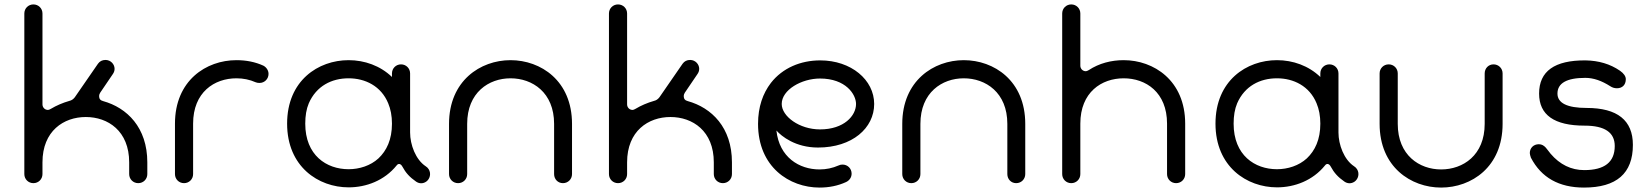

<svg xmlns="http://www.w3.org/2000/svg" viewBox="-20 -828 7465 868"><path d="M446 -371C434 -374 428 -381 428 -394C428 -399 430 -404 433 -409L490 -493C495 -500 498 -508 498 -517C498 -537 481 -557 457 -557C442 -557 431 -551 423 -540L318 -388C311 -379 303 -374 294 -372C263 -363 235 -351 210 -336C205 -333 200 -331 197 -331C182 -331 172 -343 172 -356V-767C172 -790 154 -808 131 -808C108 -808 90 -790 90 -767V-41C90 -18 108 0 131 0C154 0 172 -18 172 -41V-94C172 -236 268 -299 368 -299C468 -299 564 -236 564 -94V-41C564 -18 582 0 605 0C628 0 646 -18 646 -41V-94C646 -252 554 -341 446 -371Z M853 -269C853 -411 949 -474 1049 -474C1080 -474 1109 -468 1136 -456C1141 -454 1146 -453 1153 -453C1176 -453 1194 -471 1194 -494C1194 -510 1184 -524 1171 -531C1134 -548 1093 -556 1049 -556C912 -556 771 -464 771 -269V-41C771 -18 789 0 812 0C835 0 853 -18 853 -41Z M1376 -361C1410 -439 1479 -474 1556 -474C1631 -474 1703 -439 1735 -361C1746 -335 1752 -304 1752 -269C1752 -197 1728 -147 1691 -112C1655 -79 1605 -63 1556 -63C1456 -63 1360 -126 1360 -269C1360 -304 1365 -335 1376 -361ZM1752 -480C1699 -531 1628 -556 1556 -556C1419 -556 1278 -464 1278 -269C1278 -74 1420 19 1556 19C1636 19 1718 -12 1773 -80C1781 -91 1792 -88 1799 -75C1814 -47 1832 -27 1861 -7C1874 2 1891 4 1907 -7C1924 -19 1930 -44 1918 -63C1915 -68 1910 -73 1905 -76C1859 -106 1834 -174 1834 -229V-496C1834 -519 1816 -537 1793 -537C1770 -537 1752 -519 1752 -496Z M2566 -268C2566 -463 2425 -556 2288 -556C2152 -556 2010 -463 2010 -268V-41C2010 -18 2028 0 2051 0C2074 0 2092 -18 2092 -41V-268C2092 -410 2190 -474 2288 -474C2387 -474 2485 -410 2485 -268V-41C2485 -18 2502 0 2525 0C2548 0 2566 -18 2566 -41Z M3089 -371C3077 -374 3071 -381 3071 -394C3071 -399 3073 -404 3076 -409L3133 -493C3138 -500 3141 -508 3141 -517C3141 -537 3124 -557 3100 -557C3085 -557 3074 -551 3066 -540L2961 -388C2954 -379 2946 -374 2937 -372C2906 -363 2878 -351 2853 -336C2848 -333 2843 -331 2840 -331C2825 -331 2815 -343 2815 -356V-767C2815 -790 2797 -808 2774 -808C2751 -808 2733 -790 2733 -767V-41C2733 -18 2751 0 2774 0C2797 0 2815 -18 2815 -41V-94C2815 -236 2911 -299 3011 -299C3111 -299 3207 -236 3207 -94V-41C3207 -18 3225 0 3248 0C3271 0 3289 -18 3289 -41V-94C3289 -252 3197 -341 3089 -371Z M3687 -473C3804 -473 3850 -401 3850 -358C3850 -305 3796 -243 3687 -243C3594 -243 3514 -302 3514 -358C3514 -422 3604 -473 3687 -473ZM3407 -268C3407 -73 3549 20 3685 20C3728 20 3768 12 3805 -5C3820 -12 3830 -26 3830 -43C3830 -66 3812 -84 3789 -84C3782 -84 3778 -83 3771 -80C3744 -68 3715 -62 3685 -62C3593 -62 3503 -117 3490 -238C3513 -212 3576 -161 3678 -161C3833 -161 3932 -249 3932 -358C3932 -467 3828 -555 3688 -555C3600 -555 3518 -521 3465 -453C3429 -406 3407 -345 3407 -268Z M4615 -268C4615 -463 4474 -556 4337 -556C4201 -556 4059 -463 4059 -268V-41C4059 -18 4077 0 4100 0C4123 0 4141 -18 4141 -41V-268C4141 -410 4239 -474 4337 -474C4436 -474 4534 -410 4534 -268V-41C4534 -18 4551 0 4574 0C4597 0 4615 -18 4615 -41Z M4864 -767C4864 -790 4846 -808 4823 -808C4800 -808 4782 -790 4782 -767V-41C4782 -18 4800 0 4823 0C4846 0 4864 -18 4864 -41V-269C4864 -411 4960 -474 5060 -474C5160 -474 5256 -411 5256 -269V-41C5256 -18 5274 0 5297 0C5320 0 5338 -18 5338 -41V-269C5338 -464 5196 -556 5060 -556C5004 -556 4949 -542 4902 -511C4897 -508 4892 -506 4889 -506C4874 -506 4864 -518 4864 -531Z M5573 -361C5607 -439 5676 -474 5753 -474C5828 -474 5900 -439 5932 -361C5943 -335 5949 -304 5949 -269C5949 -197 5925 -147 5888 -112C5852 -79 5802 -63 5753 -63C5653 -63 5557 -126 5557 -269C5557 -304 5562 -335 5573 -361ZM5949 -480C5896 -531 5825 -556 5753 -556C5616 -556 5475 -464 5475 -269C5475 -74 5617 19 5753 19C5833 19 5915 -12 5970 -80C5978 -91 5989 -88 5996 -75C6011 -47 6029 -27 6058 -7C6071 2 6088 4 6104 -7C6121 -19 6127 -44 6115 -63C6112 -68 6107 -73 6102 -76C6056 -106 6031 -174 6031 -229V-496C6031 -519 6013 -537 5990 -537C5967 -537 5949 -519 5949 -496Z M6773 -496C6773 -519 6755 -537 6732 -537C6709 -537 6692 -519 6692 -496V-268C6692 -126 6594 -62 6495 -62C6397 -62 6299 -126 6299 -268V-496C6299 -519 6281 -537 6258 -537C6235 -537 6217 -519 6217 -496V-268C6217 -73 6359 20 6495 20C6632 20 6773 -73 6773 -268Z M7304 -508C7259 -539 7207 -554 7148 -555C7008 -556 6938 -506 6938 -405C6938 -308 7007 -260 7144 -260C7235 -260 7280 -229 7280 -168C7280 -95 7234 -59 7142 -59C7083 -59 7032 -84 6990 -133C6975 -150 6964 -176 6937 -176C6913 -176 6896 -159 6896 -136C6896 -131 6898 -124 6901 -115C6948 -25 7028 20 7141 20C7288 20 7362 -44 7362 -173C7362 -284 7292 -340 7153 -340C7065 -340 7021 -362 7021 -405C7021 -452 7063 -476 7147 -476C7184 -476 7221 -463 7260 -438C7269 -432 7279 -429 7290 -429C7313 -429 7330 -443 7330 -470C7330 -483 7321 -496 7304 -508Z"/></svg>

Font: Fabada
Style: Regular
Weight: 400
Designer: deFharo
Foundry: deFharo.com
Version: Version 4.000 2011 initial release